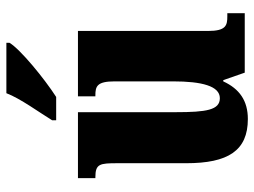

<svg xmlns="http://www.w3.org/2000/svg" viewBox="-120 -686 816 617"><g transform="rotate(-90 288.5 -378.0)"><path d="M210 -619V-606H285C344 -644 438 -721 459 -756V-766H297C280 -721 235 -660 210 -619ZM214 10C273 10 311 -17 335 -69H339L363 0H554V-56H544C515 -56 497 -60 497 -118V-536H287V-480H290C319 -480 335 -475 335 -418V-230C335 -138 320 -80 281 -80C243 -80 236 -123 236 -222V-536H24V-480H27C70 -480 72 -466 72 -409V-188C72 -54 112 10 214 10Z"/></g></svg>

Font: Noto Serif Ethiopic ExtraCondensed Black
Style: Regular
Weight: 900
Width: 2
Designer: Monotype Design Team
Foundry: Monotype Imaging Inc.
Version: Version 2.102